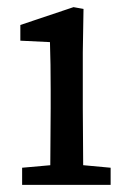

<svg xmlns="http://www.w3.org/2000/svg" viewBox="-20 -518 369 538"><path d="M42 0V-48L154 -58H182L290 -48V0ZM120 0Q121 -30 121 -67Q121 -104 121.5 -143Q122 -182 122 -215V-267Q122 -305 121.5 -336Q121 -367 120 -400L37 -404V-448L186 -498L214 -493L212 -371V-215Q212 -182 212.5 -143Q213 -104 213 -67Q213 -30 214 0Z"/></svg>

Font: Source Serif 4
Style: Regular
Weight: 400
Designer: Frank Grießhammer
Foundry: Adobe Systems Incorporated
Version: Version 4.004;hotconv 1.0.116;makeotfexe 2.5.65601